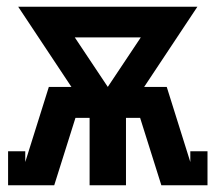

<svg xmlns="http://www.w3.org/2000/svg" viewBox="-20 -550 640 570"><path d="M4 0V-101H55V-69L125 -292H192L34 -530H566L408 -292H475L545 -69V-101H596V0H459L396 -200H354V0H246V-200H204L141 0ZM300 -292 398 -439H202Z"/></svg>

Font: Iosevka Curly Slab Extended
Style: Bold
Weight: 700
Width: 7
Monospace: yes
Designer: Belleve Invis
Foundry: Belleve Invis
Version: Version 11.1.0; ttfautohint (v1.8.3)